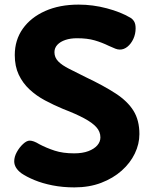

<svg xmlns="http://www.w3.org/2000/svg" viewBox="-20 -794 665 833"><path d="M546.1 -716.9Q555.2 -711.7 561.8 -701.1Q568.4 -690.4 568.4 -671.1Q568.4 -646.7 558.6 -625.4Q548.7 -604.1 533.2 -591.5Q517.8 -578.9 500.1 -578.9Q490.3 -578.9 480.6 -582.8Q470.8 -586.7 452 -595.1Q422 -609.8 390.5 -618.9Q359 -628.1 314 -628.1Q285.6 -628.1 263.6 -620.7Q241.7 -613.3 228.9 -599.7Q216.2 -586 216.2 -567.6Q216.2 -544.7 232.6 -527.8Q248.9 -511 279.6 -495.6Q310.3 -480.1 352.3 -459.1Q430.3 -422.1 481.9 -388.4Q533.6 -354.7 559.2 -313.4Q584.8 -272.1 584.8 -212.2Q584.8 -169.2 564.9 -127.9Q545.1 -86.7 507.9 -53.6Q470.8 -20.6 419 -0.8Q367.2 19 302.6 19Q252.6 19 208.2 10.3Q163.8 1.6 129.3 -12.8Q94.8 -27.1 72.8 -42.3Q41.7 -65.6 41.7 -94Q41.7 -113.8 53 -134.3Q64.3 -154.8 80.1 -169.3Q95.8 -183.9 108.9 -183.9Q116.9 -183.9 127.4 -180.1Q137.9 -176.2 150.9 -168.2Q181.2 -152.2 217.1 -140.4Q252.9 -128.7 301.6 -128.7Q338.1 -128.7 363.4 -138.3Q388.8 -148 402.2 -163.5Q415.6 -179 415.6 -197.8Q415.6 -222.7 398.1 -242.1Q380.7 -261.6 345.3 -280.6Q310 -299.7 254.2 -321.1Q213.3 -338.1 175.5 -358.3Q137.7 -378.4 108.2 -405.9Q78.7 -433.3 61.4 -469.8Q44.1 -506.3 44.1 -555Q44.1 -620.1 78.8 -669.3Q113.6 -718.4 175.9 -746.2Q238.2 -774 321 -774Q383 -774 443.5 -757.9Q504 -741.9 546.1 -716.9Z"/></svg>

Font: Playpen Sans
Style: Regular
Weight: 400
Designer: Laura Meseguer, Veronika Burian, José Scaglione, Kostas Bartsokas, Vera Evstafieva, Tom Grace, Yorlmar Campos
Foundry: TypeTogether
Version: Version 2.000